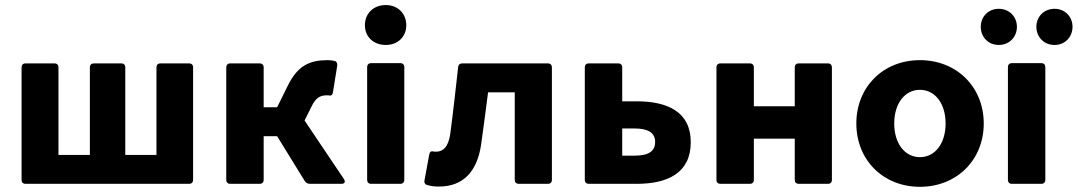

<svg xmlns="http://www.w3.org/2000/svg" viewBox="-20 -720 4221 752"><path d="M64.5 -456.1V-15.6C64.5 -5.9 70.3 0 80.1 0H720.7C730.5 0 736.3 -5.9 736.3 -15.6V-456.1C736.3 -465.8 730.5 -471.7 720.7 -471.7H608.4C598.6 -471.7 592.8 -465.8 592.8 -456.1V-113.3H470.7V-456.1C470.7 -465.8 464.8 -471.7 455.1 -471.7H347.7C337.9 -471.7 332 -465.8 332 -456.1V-113.3H209V-456.1C209 -465.8 203.1 -471.7 193.4 -471.7H80.1C70.3 -471.7 64.5 -465.8 64.5 -456.1Z M1172.9 -248 1199.2 -300.8C1217.8 -340.8 1237.3 -346.7 1261.7 -346.7C1264.6 -346.7 1268.6 -346.7 1271.5 -345.7C1278.3 -344.7 1282.2 -348.6 1284.2 -359.4L1300.8 -462.9C1301.8 -471.7 1298.8 -479.5 1290 -481.4C1281.2 -483.4 1273.4 -484.4 1263.7 -484.4C1193.4 -484.4 1146.5 -463.9 1107.4 -384.8L1065.4 -299.8H1012.7V-456.1C1012.7 -465.8 1006.8 -471.7 997.1 -471.7H881.8C872.1 -471.7 866.2 -465.8 866.2 -456.1V-15.6C866.2 -5.9 872.1 0 881.8 0H997.1C1006.8 0 1012.7 -5.9 1012.7 -15.6V-186.5H1065.4L1173.8 -10.7C1177.7 -3.9 1185.5 0 1193.4 0H1317.4C1330.1 0 1334 -7.8 1327.1 -18.6Z M1491.2 -543.9C1538.1 -543.9 1571.3 -576.2 1571.3 -621.1C1571.3 -667 1538.1 -700.2 1491.2 -700.2C1442.4 -700.2 1409.2 -667 1409.2 -621.1C1409.2 -576.2 1442.4 -543.9 1491.2 -543.9ZM1418 -457V-15.6C1418 -5.9 1423.8 0 1433.6 0H1547.9C1557.6 0 1563.5 -5.9 1563.5 -15.6V-457C1563.5 -466.8 1557.6 -472.7 1547.9 -472.7H1433.6C1423.8 -472.7 1418 -466.8 1418 -457Z M1654.3 4.9C1668 8.8 1681.6 10.7 1699.2 10.7C1793 10.7 1848.6 -46.9 1864.3 -153.3C1874 -220.7 1882.8 -291 1891.6 -358.4H1996.1V-15.6C1996.1 -5.9 2002 0 2011.7 0H2126C2135.7 0 2141.6 -5.9 2141.6 -15.6V-456.1C2141.6 -465.8 2135.7 -471.7 2126 -471.7H1791C1781.2 -471.7 1775.4 -466.8 1774.4 -457C1764.6 -369.1 1754.9 -281.2 1743.2 -193.4C1735.4 -144.5 1715.8 -126 1688.5 -126C1683.6 -126 1679.7 -126 1675.8 -127C1668 -128.9 1663.1 -125 1661.1 -114.3L1642.6 -13.7C1640.6 -4.9 1644.5 2.9 1654.3 4.9Z M2270.5 -456.1V-15.6C2270.5 -5.9 2276.4 0 2286.1 0H2473.6C2592.8 0 2685.5 -41 2685.5 -163.1C2685.5 -283.2 2592.8 -323.2 2473.6 -323.2H2417V-456.1C2417 -465.8 2411.1 -471.7 2401.4 -471.7H2286.1C2276.4 -471.7 2270.5 -465.8 2270.5 -456.1ZM2465.8 -110.4H2417V-216.8H2465.8C2519.5 -216.8 2545.9 -199.2 2545.9 -164.1C2545.9 -127 2519.5 -110.4 2465.8 -110.4Z M2786.1 -456.1V-15.6C2786.1 -5.9 2792 0 2801.8 0H2917C2926.8 0 2932.6 -5.9 2932.6 -15.6V-176.8H3092.8V-15.6C3092.8 -5.9 3098.6 0 3108.4 0H3222.7C3232.4 0 3238.3 -5.9 3238.3 -15.6V-456.1C3238.3 -465.8 3232.4 -471.7 3222.7 -471.7H3108.4C3098.6 -471.7 3092.8 -465.8 3092.8 -456.1V-303.7H2932.6V-456.1C2932.6 -465.8 2926.8 -471.7 2917 -471.7H2801.8C2792 -471.7 2786.1 -465.8 2786.1 -456.1Z M3583 11.7C3726.6 11.7 3833 -92.8 3833 -236.3C3833 -379.9 3726.6 -484.4 3583 -484.4C3439.5 -484.4 3334 -379.9 3334 -236.3C3334 -92.8 3439.5 11.7 3583 11.7ZM3583 -104.5C3524.4 -104.5 3482.4 -157.2 3482.4 -236.3C3482.4 -315.4 3524.4 -368.2 3583 -368.2C3641.6 -368.2 3683.6 -315.4 3683.6 -236.3C3683.6 -157.2 3641.6 -104.5 3583 -104.5Z M3821.3 -615.2C3821.3 -575.2 3850.6 -543.9 3891.6 -543.9C3933.6 -543.9 3962.9 -575.2 3962.9 -615.2C3962.9 -654.3 3933.6 -685.5 3891.6 -685.5C3850.6 -685.5 3821.3 -654.3 3821.3 -615.2ZM4039.1 -615.2C4039.1 -575.2 4068.4 -543.9 4110.4 -543.9C4151.4 -543.9 4180.7 -575.2 4180.7 -615.2C4180.7 -654.3 4151.4 -685.5 4110.4 -685.5C4068.4 -685.5 4039.1 -654.3 4039.1 -615.2ZM3927.7 -457V-15.6C3927.7 -5.9 3933.6 0 3943.4 0H4058.6C4068.4 0 4074.2 -5.9 4074.2 -15.6V-457C4074.2 -466.8 4068.4 -472.7 4058.6 -472.7H3943.4C3933.6 -472.7 3927.7 -466.8 3927.7 -457Z"/></svg>

Font: Ed Sans Neue
Style: Bold
Weight: 700
Designer: Stephen Hutchings
Version: Version 1.004;PS 001.004;hotconv 1.0.88;makeotf.lib2.5.64775